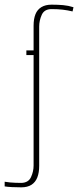

<svg xmlns="http://www.w3.org/2000/svg" viewBox="-70 -656 335 823"><path d="M21 147Q2 147 -18.5 146Q-39 145 -50 143V123L-27 126Q-16 127 -3.5 127.5Q9 128 22 128Q52 127 63 103Q74 79 74 54V-420H43V-440H74V-546Q74 -575 82 -595Q90 -615 107.5 -625.5Q125 -636 151 -636Q178 -636 200.5 -634Q223 -632 245 -625L241 -607Q220 -612 199 -614.5Q178 -617 151 -617Q120 -617 109 -592.5Q98 -568 98 -542V55Q98 84 90 104.5Q82 125 65 136Q48 147 21 147Z"/></svg>

Font: Alumni Sans Thin Thin
Style: Regular
Weight: 250
Version: Version 1.018